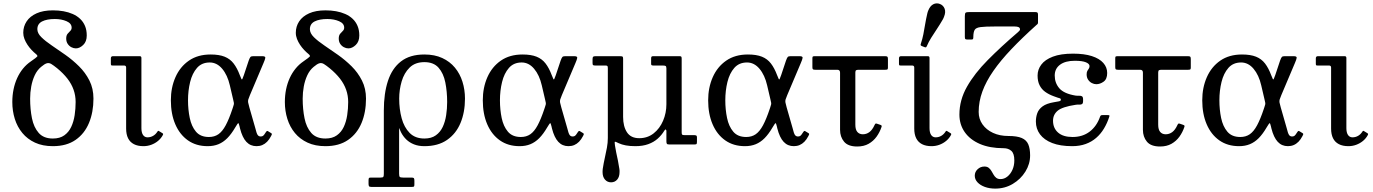

<svg xmlns="http://www.w3.org/2000/svg" viewBox="-20 -851 8088 1131"><path d="M157.5 -270Q157.5 -306 164 -341.5Q170.5 -377 184.5 -407.2Q198.5 -437.5 222 -457Q242.5 -474.5 255.8 -478.2Q269 -482 282.2 -474Q295.5 -466 316.5 -449Q353 -419 377.2 -387.8Q401.5 -356.5 413.5 -322.2Q425.5 -288 425.5 -250Q425.5 -211 419.8 -172.8Q414 -134.5 399.5 -103.5Q385 -72.5 358.8 -53.8Q332.5 -35 291.5 -35Q237 -35 208 -68Q179 -101 168.2 -154.5Q157.5 -208 157.5 -270ZM402 -688Q402 -676.5 394 -669Q386 -661.5 378 -651.8Q370 -642 370 -624Q370 -605.5 378.8 -592.5Q387.5 -579.5 400.5 -572.8Q413.5 -566 427 -566Q449 -566 470 -586Q491 -606 491 -642Q491 -674 480.8 -698.2Q470.5 -722.5 452 -740Q433.5 -757.5 408.5 -768.5Q383.5 -779.5 354 -784.8Q324.5 -790 292 -790Q234.5 -790 195.5 -772.5Q156.5 -755 136.8 -725Q117 -695 117 -658Q117 -639.5 124 -621.5Q131 -603.5 142 -587Q153 -570.5 166 -556.8Q179 -543 191.5 -533Q203 -523.5 199.5 -518.2Q196 -513 162 -489.5Q135.5 -471.5 115.2 -446.5Q95 -421.5 81 -390.8Q67 -360 59.8 -324.5Q52.5 -289 52.5 -250Q52.5 -197.5 67.2 -150.5Q82 -103.5 111.8 -67.5Q141.5 -31.5 186.2 -10.8Q231 10 291.5 10Q372 10 425 -26.8Q478 -63.5 504.2 -126.8Q530.5 -190 530.5 -270Q530.5 -329.5 506.8 -376.5Q483 -423.5 445.2 -460.8Q407.5 -498 365.2 -527.8Q323 -557.5 285.2 -583Q247.5 -608.5 223.8 -631.8Q200 -655 200 -679Q200 -710.5 228 -724.8Q256 -739 303 -739Q342 -739 372 -726Q402 -713 402 -688Z M711 -465Q723 -465 723 -453V-94Q723 -59.5 734.5 -36.5Q746 -13.5 768.8 -1.8Q791.5 10 825 10Q849 10 871.2 1.8Q893.5 -6.5 911 -21Q928.5 -35.5 939 -55Q941.5 -60 940.8 -62.2Q940 -64.5 936 -67L918 -78Q914.5 -81 912 -80.2Q909.5 -79.5 906.5 -74.5Q896.5 -59 881.5 -50.5Q866.5 -42 849 -42Q832 -42 822.5 -56Q813 -70 813 -96V-509.5Q813 -520 803.5 -520H645Q633 -520 633 -507V-477Q633 -469 634.8 -467Q636.5 -465 643.5 -465Z M1203.5 10Q1238.5 10 1266.8 -1.5Q1295 -13 1319 -37.2Q1343 -61.5 1365.5 -100Q1380 -124.5 1383.2 -125.5Q1386.5 -126.5 1391 -107L1394 -94Q1407.5 -41 1431.2 -15.5Q1455 10 1491 10Q1509.5 10 1525 3.5Q1540.5 -3 1553.5 -16.2Q1566.5 -29.5 1576.5 -49Q1581.5 -58 1581.5 -61.2Q1581.5 -64.5 1577 -67L1559 -78Q1555.5 -81 1552 -79Q1548.5 -77 1542.5 -67Q1535.5 -55.5 1530 -51.2Q1524.5 -47 1516 -47Q1503.5 -47 1497.2 -56.8Q1491 -66.5 1484 -96L1449 -218Q1443.5 -237.5 1441.8 -246.8Q1440 -256 1442.5 -264.8Q1445 -273.5 1452 -290L1532 -479Q1541.5 -500.5 1542.8 -510.2Q1544 -520 1525.5 -520H1471Q1459.5 -520 1455.2 -515.2Q1451 -510.5 1445 -494L1416.5 -408.5Q1410.5 -391.5 1407.8 -386Q1405 -380.5 1402 -386Q1399 -391.5 1392.5 -408.5Q1377 -450 1356.2 -477Q1335.5 -504 1303.2 -517Q1271 -530 1220.5 -530Q1145 -530 1092.8 -493.8Q1040.5 -457.5 1013.5 -396.2Q986.5 -335 986.5 -260Q986.5 -180 1012.5 -119.2Q1038.5 -58.5 1087 -24.2Q1135.5 10 1203.5 10ZM1210.5 -44Q1161 -44 1134.5 -75.2Q1108 -106.5 1097.8 -156Q1087.5 -205.5 1087.5 -260Q1087.5 -317 1100 -368Q1112.5 -419 1140.5 -451Q1168.5 -483 1215.5 -483Q1257.5 -483 1288.8 -446Q1320 -409 1334 -348L1353.5 -264.5Q1356.5 -252 1357.5 -246.2Q1358.5 -240.5 1357.2 -235.2Q1356 -230 1352.5 -219.5L1349 -209Q1329 -149 1309.5 -112.8Q1290 -76.5 1266.5 -60.2Q1243 -44 1210.5 -44Z M1763 -270Q1763 -306 1769.5 -341.5Q1776 -377 1790 -407.2Q1804 -437.5 1827.5 -457Q1848 -474.5 1861.2 -478.2Q1874.5 -482 1887.8 -474Q1901 -466 1922 -449Q1958.5 -419 1982.8 -387.8Q2007 -356.5 2019 -322.2Q2031 -288 2031 -250Q2031 -211 2025.2 -172.8Q2019.5 -134.5 2005 -103.5Q1990.5 -72.5 1964.2 -53.8Q1938 -35 1897 -35Q1842.5 -35 1813.5 -68Q1784.5 -101 1773.8 -154.5Q1763 -208 1763 -270ZM2007.5 -688Q2007.5 -676.5 1999.5 -669Q1991.5 -661.5 1983.5 -651.8Q1975.5 -642 1975.5 -624Q1975.5 -605.5 1984.2 -592.5Q1993 -579.5 2006 -572.8Q2019 -566 2032.5 -566Q2054.5 -566 2075.5 -586Q2096.5 -606 2096.5 -642Q2096.5 -674 2086.2 -698.2Q2076 -722.5 2057.5 -740Q2039 -757.5 2014 -768.5Q1989 -779.5 1959.5 -784.8Q1930 -790 1897.5 -790Q1840 -790 1801 -772.5Q1762 -755 1742.2 -725Q1722.5 -695 1722.5 -658Q1722.5 -639.5 1729.5 -621.5Q1736.5 -603.5 1747.5 -587Q1758.5 -570.5 1771.5 -556.8Q1784.5 -543 1797 -533Q1808.5 -523.5 1805 -518.2Q1801.5 -513 1767.5 -489.5Q1741 -471.5 1720.8 -446.5Q1700.5 -421.5 1686.5 -390.8Q1672.5 -360 1665.2 -324.5Q1658 -289 1658 -250Q1658 -197.5 1672.8 -150.5Q1687.5 -103.5 1717.2 -67.5Q1747 -31.5 1791.8 -10.8Q1836.5 10 1897 10Q1977.5 10 2030.5 -26.8Q2083.5 -63.5 2109.8 -126.8Q2136 -190 2136 -270Q2136 -329.5 2112.2 -376.5Q2088.5 -423.5 2050.8 -460.8Q2013 -498 1970.8 -527.8Q1928.5 -557.5 1890.8 -583Q1853 -608.5 1829.2 -631.8Q1805.5 -655 1805.5 -679Q1805.5 -710.5 1833.5 -724.8Q1861.5 -739 1908.5 -739Q1947.5 -739 1977.5 -726Q2007.5 -713 2007.5 -688Z M2331 172V-250L2241 -200V172Q2241 186 2238.2 190.5Q2235.5 195 2221.5 195H2164.5Q2155 195 2153 198.5Q2151 202 2151 212V232Q2151 241.5 2153.8 245.8Q2156.5 250 2166.5 250H2405.5Q2416 250 2418.5 247.8Q2421 245.5 2421 234.5V214Q2421 202 2418 198.5Q2415 195 2403.5 195H2354.5Q2339.5 195 2335.2 191.2Q2331 187.5 2331 172ZM2331.5 -270Q2331.5 -322 2346 -371.5Q2360.5 -421 2393 -453Q2425.5 -485 2480 -485Q2534.5 -485 2563.5 -452Q2592.5 -419 2603.2 -365.5Q2614 -312 2614 -250Q2614 -211 2608.2 -172.8Q2602.5 -134.5 2588 -103.5Q2573.5 -72.5 2547.2 -53.8Q2521 -35 2480 -35Q2425.5 -35 2393 -68Q2360.5 -101 2346 -154.5Q2331.5 -208 2331.5 -270ZM2241 -200Q2241 -182 2246.8 -173.2Q2252.5 -164.5 2261.5 -160.5Q2270.5 -156.5 2281.5 -153.5Q2292.5 -150.5 2303.2 -144.5Q2314 -138.5 2322.5 -125Q2329.5 -97 2342 -72.2Q2354.5 -47.5 2373.5 -29.2Q2392.5 -11 2419 -0.5Q2445.5 10 2480 10Q2560.5 10 2613.5 -26.8Q2666.5 -63.5 2692.8 -126.8Q2719 -190 2719 -270Q2719 -322.5 2704.2 -369.5Q2689.5 -416.5 2659.8 -452.5Q2630 -488.5 2585.2 -509.2Q2540.5 -530 2480 -530Q2394.5 -530 2342 -489.2Q2289.5 -448.5 2265.2 -374.2Q2241 -300 2241 -200Z M3041 10Q3076 10 3104.2 -1.5Q3132.5 -13 3156.5 -37.2Q3180.5 -61.5 3203 -100Q3217.5 -124.5 3220.8 -125.5Q3224 -126.5 3228.5 -107L3231.5 -94Q3245 -41 3268.8 -15.5Q3292.5 10 3328.5 10Q3347 10 3362.5 3.5Q3378 -3 3391 -16.2Q3404 -29.5 3414 -49Q3419 -58 3419 -61.2Q3419 -64.5 3414.5 -67L3396.5 -78Q3393 -81 3389.5 -79Q3386 -77 3380 -67Q3373 -55.5 3367.5 -51.2Q3362 -47 3353.5 -47Q3341 -47 3334.8 -56.8Q3328.5 -66.5 3321.5 -96L3286.5 -218Q3281 -237.5 3279.2 -246.8Q3277.5 -256 3280 -264.8Q3282.5 -273.5 3289.5 -290L3369.5 -479Q3379 -500.5 3380.2 -510.2Q3381.5 -520 3363 -520H3308.5Q3297 -520 3292.8 -515.2Q3288.5 -510.5 3282.5 -494L3254 -408.5Q3248 -391.5 3245.2 -386Q3242.5 -380.5 3239.5 -386Q3236.5 -391.5 3230 -408.5Q3214.5 -450 3193.8 -477Q3173 -504 3140.8 -517Q3108.5 -530 3058 -530Q2982.5 -530 2930.2 -493.8Q2878 -457.5 2851 -396.2Q2824 -335 2824 -260Q2824 -180 2850 -119.2Q2876 -58.5 2924.5 -24.2Q2973 10 3041 10ZM3048 -44Q2998.5 -44 2972 -75.2Q2945.5 -106.5 2935.2 -156Q2925 -205.5 2925 -260Q2925 -317 2937.5 -368Q2950 -419 2978 -451Q3006 -483 3053 -483Q3095 -483 3126.2 -446Q3157.5 -409 3171.5 -348L3191 -264.5Q3194 -252 3195 -246.2Q3196 -240.5 3194.8 -235.2Q3193.5 -230 3190 -219.5L3186.5 -209Q3166.5 -149 3147 -112.8Q3127.5 -76.5 3104 -60.2Q3080.5 -44 3048 -44Z M3560.5 -38Q3560.5 -10 3555.2 18.5Q3550 47 3543 77.8Q3536 108.5 3530.5 144Q3530 149 3529.8 153.2Q3529.5 157.5 3529.5 162Q3529.5 191 3543.8 207Q3558 223 3579.5 223Q3601.5 223 3615.5 207Q3629.5 191 3629.5 162Q3629.5 157.5 3629.5 153.2Q3629.5 149 3628.5 144Q3624.5 117.5 3619.8 94Q3615 70.5 3610.2 48.8Q3605.5 27 3602.5 6Q3599.5 -14 3602.2 -15.8Q3605 -17.5 3624.5 -7.5Q3642.5 1 3666.8 5.5Q3691 10 3722.5 10Q3766 10 3798.5 -1.8Q3831 -13.5 3854.2 -34.2Q3877.5 -55 3893.5 -81.5Q3899 -90.5 3902.2 -87.5Q3905.5 -84.5 3905.5 -79.5V-19Q3905.5 -7.5 3908.5 -3.8Q3911.5 0 3922.5 0H4071.5Q4081.5 0 4083.5 -3.5Q4085.5 -7 4085.5 -17V-43Q4085.5 -51 4080.5 -53Q4075.5 -55 4068.5 -55H4012.5Q4001 -55 3998.2 -58Q3995.5 -61 3995.5 -72V-505Q3995.5 -513.5 3993.5 -516.8Q3991.5 -520 3983.5 -520H3827.5Q3820 -520 3817.8 -517Q3815.5 -514 3815.5 -506V-474.5Q3815.5 -468 3819.2 -466.5Q3823 -465 3829.5 -465H3884.5Q3895.5 -465 3900.5 -462.5Q3905.5 -460 3905.5 -448V-237Q3905.5 -185.5 3886 -139.8Q3866.5 -94 3830.5 -65.5Q3794.5 -37 3745.5 -37Q3696 -37 3673.2 -71.8Q3650.5 -106.5 3650.5 -162V-504.5Q3650.5 -515.5 3646.8 -517.8Q3643 -520 3631.5 -520H3488.5Q3477.5 -520 3474 -516.8Q3470.5 -513.5 3470.5 -502V-479Q3470.5 -469 3474.5 -467Q3478.5 -465 3488.5 -465H3547.5Q3556.5 -465 3558.5 -461.5Q3560.5 -458 3560.5 -448.5Z M4368.5 10Q4403.5 10 4431.8 -1.5Q4460 -13 4484 -37.2Q4508 -61.5 4530.5 -100Q4545 -124.5 4548.2 -125.5Q4551.5 -126.5 4556 -107L4559 -94Q4572.5 -41 4596.2 -15.5Q4620 10 4656 10Q4674.5 10 4690 3.5Q4705.5 -3 4718.5 -16.2Q4731.5 -29.5 4741.5 -49Q4746.5 -58 4746.5 -61.2Q4746.5 -64.5 4742 -67L4724 -78Q4720.5 -81 4717 -79Q4713.5 -77 4707.5 -67Q4700.5 -55.5 4695 -51.2Q4689.5 -47 4681 -47Q4668.5 -47 4662.2 -56.8Q4656 -66.5 4649 -96L4614 -218Q4608.5 -237.5 4606.8 -246.8Q4605 -256 4607.5 -264.8Q4610 -273.5 4617 -290L4697 -479Q4706.5 -500.5 4707.8 -510.2Q4709 -520 4690.5 -520H4636Q4624.5 -520 4620.2 -515.2Q4616 -510.5 4610 -494L4581.5 -408.5Q4575.5 -391.5 4572.8 -386Q4570 -380.5 4567 -386Q4564 -391.5 4557.5 -408.5Q4542 -450 4521.2 -477Q4500.5 -504 4468.2 -517Q4436 -530 4385.5 -530Q4310 -530 4257.8 -493.8Q4205.5 -457.5 4178.5 -396.2Q4151.5 -335 4151.5 -260Q4151.5 -180 4177.5 -119.2Q4203.5 -58.5 4252 -24.2Q4300.5 10 4368.5 10ZM4375.5 -44Q4326 -44 4299.5 -75.2Q4273 -106.5 4262.8 -156Q4252.5 -205.5 4252.5 -260Q4252.5 -317 4265 -368Q4277.5 -419 4305.5 -451Q4333.5 -483 4380.5 -483Q4422.5 -483 4453.8 -446Q4485 -409 4499 -348L4518.5 -264.5Q4521.5 -252 4522.5 -246.2Q4523.5 -240.5 4522.2 -235.2Q4521 -230 4517.5 -219.5L4514 -209Q4494 -149 4474.5 -112.8Q4455 -76.5 4431.5 -60.2Q4408 -44 4375.5 -44Z M5172.5 -102.5Q5175 -109 5172.8 -111.5Q5170.5 -114 5164.5 -116L5148.5 -121.5Q5140.5 -124.5 5137.8 -123Q5135 -121.5 5131.5 -114Q5118.5 -85.5 5101.2 -72.8Q5084 -60 5062.5 -60Q5042.5 -60 5030.5 -73.5Q5018.5 -87 5018.5 -117V-423.5Q5018.5 -435 5023.5 -437.5Q5028.5 -440 5039 -440H5194Q5203 -440 5206.8 -441.8Q5210.5 -443.5 5210.5 -452.5V-503.5Q5210.5 -514 5207.2 -517Q5204 -520 5194 -520H4780.5Q4771 -520 4768.2 -518.2Q4765.5 -516.5 4765.5 -507V-455Q4765.5 -445 4769 -442.5Q4772.5 -440 4783 -440H4912.5Q4928.5 -440 4928.5 -423V-86Q4928.5 -45 4952 -16.5Q4975.5 12 5029.5 12Q5068.5 12 5096.8 -4Q5125 -20 5143.8 -46.2Q5162.5 -72.5 5172.5 -102.5Z M5353.5 -465Q5365.5 -465 5365.5 -453V-94Q5365.5 -59.5 5377 -36.5Q5388.5 -13.5 5411.2 -1.8Q5434 10 5467.5 10Q5491.5 10 5513.8 1.8Q5536 -6.5 5553.5 -21Q5571 -35.5 5581.5 -55Q5584 -60 5583.2 -62.2Q5582.5 -64.5 5578.5 -67L5560.5 -78Q5557 -81 5554.5 -80.2Q5552 -79.5 5549 -74.5Q5539 -59 5524 -50.5Q5509 -42 5491.5 -42Q5474.5 -42 5465 -56Q5455.5 -70 5455.5 -96V-509.5Q5455.5 -520 5446 -520H5287.5Q5275.5 -520 5275.5 -507V-477Q5275.5 -469 5277.2 -467Q5279 -465 5286 -465ZM5533.5 -736Q5536 -740.5 5537.8 -744.5Q5539.5 -748.5 5541 -752.5Q5552 -779.5 5544.5 -799.5Q5537 -819.5 5517 -827.5Q5496.5 -835.5 5477.8 -826Q5459 -816.5 5448 -789Q5446.5 -785 5445 -781.2Q5443.5 -777.5 5442.5 -772Q5434.5 -737.5 5429.5 -707Q5424.5 -676.5 5419 -648.5Q5413.5 -620.5 5404.5 -594Q5402.5 -588.5 5403.2 -585.2Q5404 -582 5410.5 -579.5L5424.5 -574Q5430 -571.5 5433.2 -572Q5436.5 -572.5 5439 -578Q5450 -604 5465.2 -628.2Q5480.5 -652.5 5498 -678.8Q5515.5 -705 5533.5 -736Z M5841.5 -695H5956.5Q5972.5 -695 5980.5 -691Q5988.5 -687 5988.5 -677.5Q5988.5 -674.5 5985.5 -670.5Q5982.5 -666.5 5976.5 -661.5Q5876.5 -576 5798.5 -497.2Q5720.5 -418.5 5676 -340Q5631.5 -261.5 5631.5 -176Q5631.5 -118 5662.5 -73.2Q5693.5 -28.5 5751.8 -3.2Q5810 22 5892 22Q5920 22 5937.5 37.8Q5955 53.5 5955 94Q5955 124.5 5943.8 149.5Q5932.5 174.5 5914 189.2Q5895.5 204 5873.5 204Q5858 204 5848.5 196.5Q5839 189 5832.8 178Q5826.5 167 5820 156Q5813.5 145 5804 137.5Q5794.5 130 5779 130Q5755.5 130 5738.8 145.8Q5722 161.5 5722 184Q5722 205.5 5738 222.8Q5754 240 5781.2 250Q5808.5 260 5842.5 260Q5899.5 260 5946 232.2Q5992.5 204.5 6020.2 159.8Q6048 115 6048 64.5Q6048 24.5 6037.2 -0.8Q6026.5 -26 5998.8 -38Q5971 -50 5919.5 -50Q5869 -50 5829.5 -68.2Q5790 -86.5 5767.5 -118.5Q5745 -150.5 5745 -191.5Q5745 -252.5 5766.8 -312Q5788.5 -371.5 5831.5 -433.2Q5874.5 -495 5937.8 -561.5Q6001 -628 6084 -702.5Q6088 -706 6091.2 -708.8Q6094.5 -711.5 6094.5 -718V-764.5Q6094.5 -774.5 6090.8 -777.2Q6087 -780 6077.5 -780H5690.5Q5673 -780 5668.2 -776.2Q5663.5 -772.5 5663.5 -755V-633.5Q5663.5 -623 5667 -620.5Q5670.5 -618 5681.5 -618H5701Q5710 -618 5711.8 -621.8Q5713.5 -625.5 5713.5 -633Q5713.5 -634 5713.5 -634.5Q5713.5 -635 5713.5 -635.5Q5714 -663 5721.8 -675.5Q5729.5 -688 5756.5 -691.5Q5783.5 -695 5841.5 -695Z M6298 -44Q6242.5 -44 6212.8 -70Q6183 -96 6183 -140Q6183 -175.5 6210 -198.5Q6237 -221.5 6315 -233.5Q6326.5 -235.5 6336.8 -234.8Q6347 -234 6353.5 -237.8Q6360 -241.5 6360 -256V-265Q6360 -280 6353.5 -283.8Q6347 -287.5 6336.8 -287Q6326.5 -286.5 6315 -288Q6247 -299.5 6220 -331Q6193 -362.5 6193 -406Q6193 -446.5 6224.2 -469.8Q6255.5 -493 6311 -493L6301 -535Q6228 -535 6181.8 -517.2Q6135.5 -499.5 6113.8 -470.2Q6092 -441 6092 -406Q6092 -372 6103.8 -348.8Q6115.5 -325.5 6136.5 -310.2Q6157.5 -295 6186 -284.5Q6215.5 -273.5 6222.2 -272.2Q6229 -271 6229 -262.5Q6229 -256.5 6217.2 -254Q6205.5 -251.5 6189 -249Q6144.5 -241.5 6121.5 -224.5Q6098.5 -207.5 6090.2 -184.2Q6082 -161 6082 -135Q6082 -92.5 6106.2 -59.8Q6130.5 -27 6178 -8.5Q6225.5 10 6296 10ZM6502 -421Q6502 -454.5 6479.2 -480.2Q6456.5 -506 6411.8 -520.5Q6367 -535 6301 -535L6311 -493Q6355.5 -493 6376.8 -484Q6398 -475 6398 -462Q6398 -453 6393.8 -447Q6389.5 -441 6385.2 -433.5Q6381 -426 6381 -413Q6381 -394.5 6389.8 -381.5Q6398.5 -368.5 6411.5 -361.8Q6424.5 -355 6438 -355Q6460 -355 6481 -370Q6502 -385 6502 -421ZM6298 -44 6296 10Q6340 10 6375.2 -2.8Q6410.5 -15.5 6437.2 -38.8Q6464 -62 6483.2 -94Q6502.5 -126 6514.5 -164Q6516.5 -169.5 6514.8 -171.2Q6513 -173 6505 -173H6474Q6467 -173 6464.5 -170.8Q6462 -168.5 6460 -163.5Q6440.5 -107.5 6399 -75.8Q6357.5 -44 6298 -44Z M6956.5 -102.5Q6959 -109 6956.8 -111.5Q6954.5 -114 6948.5 -116L6932.5 -121.5Q6924.5 -124.5 6921.8 -123Q6919 -121.5 6915.5 -114Q6902.5 -85.5 6885.2 -72.8Q6868 -60 6846.5 -60Q6826.5 -60 6814.5 -73.5Q6802.5 -87 6802.5 -117V-423.5Q6802.5 -435 6807.5 -437.5Q6812.5 -440 6823 -440H6978Q6987 -440 6990.8 -441.8Q6994.5 -443.5 6994.5 -452.5V-503.5Q6994.5 -514 6991.2 -517Q6988 -520 6978 -520H6564.5Q6555 -520 6552.2 -518.2Q6549.5 -516.5 6549.5 -507V-455Q6549.5 -445 6553 -442.5Q6556.5 -440 6567 -440H6696.5Q6712.5 -440 6712.5 -423V-86Q6712.5 -45 6736 -16.5Q6759.5 12 6813.5 12Q6852.5 12 6880.8 -4Q6909 -20 6927.8 -46.2Q6946.5 -72.5 6956.5 -102.5Z M7279 10Q7314 10 7342.2 -1.5Q7370.5 -13 7394.5 -37.2Q7418.5 -61.5 7441 -100Q7455.5 -124.5 7458.8 -125.5Q7462 -126.5 7466.5 -107L7469.5 -94Q7483 -41 7506.8 -15.5Q7530.5 10 7566.5 10Q7585 10 7600.5 3.5Q7616 -3 7629 -16.2Q7642 -29.5 7652 -49Q7657 -58 7657 -61.2Q7657 -64.5 7652.5 -67L7634.5 -78Q7631 -81 7627.5 -79Q7624 -77 7618 -67Q7611 -55.5 7605.5 -51.2Q7600 -47 7591.5 -47Q7579 -47 7572.8 -56.8Q7566.5 -66.5 7559.5 -96L7524.5 -218Q7519 -237.5 7517.2 -246.8Q7515.5 -256 7518 -264.8Q7520.5 -273.5 7527.5 -290L7607.5 -479Q7617 -500.5 7618.2 -510.2Q7619.5 -520 7601 -520H7546.5Q7535 -520 7530.8 -515.2Q7526.5 -510.5 7520.5 -494L7492 -408.5Q7486 -391.5 7483.2 -386Q7480.5 -380.5 7477.5 -386Q7474.5 -391.5 7468 -408.5Q7452.5 -450 7431.8 -477Q7411 -504 7378.8 -517Q7346.5 -530 7296 -530Q7220.5 -530 7168.2 -493.8Q7116 -457.5 7089 -396.2Q7062 -335 7062 -260Q7062 -180 7088 -119.2Q7114 -58.5 7162.5 -24.2Q7211 10 7279 10ZM7286 -44Q7236.5 -44 7210 -75.2Q7183.5 -106.5 7173.2 -156Q7163 -205.5 7163 -260Q7163 -317 7175.5 -368Q7188 -419 7216 -451Q7244 -483 7291 -483Q7333 -483 7364.2 -446Q7395.5 -409 7409.5 -348L7429 -264.5Q7432 -252 7433 -246.2Q7434 -240.5 7432.8 -235.2Q7431.5 -230 7428 -219.5L7424.5 -209Q7404.5 -149 7385 -112.8Q7365.5 -76.5 7342 -60.2Q7318.5 -44 7286 -44Z M7809 -465Q7821 -465 7821 -453V-94Q7821 -59.5 7832.5 -36.5Q7844 -13.5 7866.8 -1.8Q7889.5 10 7923 10Q7947 10 7969.2 1.8Q7991.5 -6.5 8009 -21Q8026.5 -35.5 8037 -55Q8039.5 -60 8038.8 -62.2Q8038 -64.5 8034 -67L8016 -78Q8012.5 -81 8010 -80.2Q8007.5 -79.5 8004.5 -74.5Q7994.5 -59 7979.5 -50.5Q7964.5 -42 7947 -42Q7930 -42 7920.5 -56Q7911 -70 7911 -96V-509.5Q7911 -520 7901.5 -520H7743Q7731 -520 7731 -507V-477Q7731 -469 7732.8 -467Q7734.5 -465 7741.5 -465Z"/></svg>

Font: Besley
Style: Regular
Weight: 400
Designer: Owen Earl
Foundry: indestructible type*
Version: Version 4.000